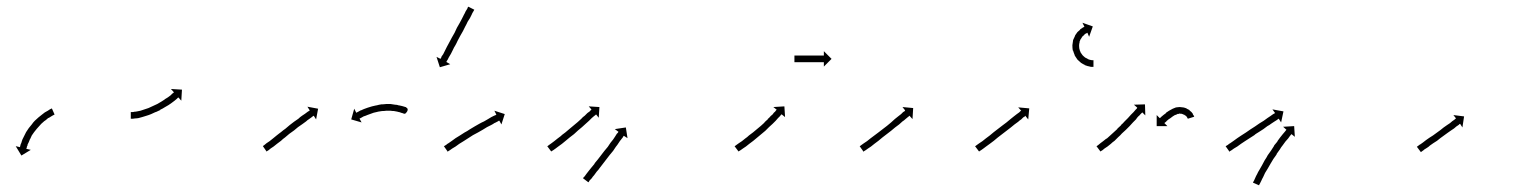

<svg xmlns="http://www.w3.org/2000/svg" viewBox="-20 -551 4523 574"><path d="M142 -208Q142 -208 142 -208Q142 -208 142 -208Q142 -208 142 -208Q142 -208 142 -208Q140 -207 138 -206Q138 -206 138 -206Q138 -206 138 -206Q138 -206 138 -206Q138 -206 138 -206Q136 -205 133 -203Q133 -203 133 -203Q133 -203 133 -203Q133 -203 133 -203Q133 -203 133 -203Q129 -201 125 -198Q125 -198 125 -198Q125 -198 125 -198Q125 -198 125 -198.5Q125 -199 125 -199Q121 -196 117 -192Q117 -192 117 -192Q117 -192 117 -192Q117 -192 117 -192Q117 -192 117 -192Q112 -189 108 -185Q108 -185 108 -185Q108 -185 108 -185Q108 -185 108 -185Q108 -185 108 -185Q103 -181 99 -176Q99 -176 99 -176Q99 -176 99 -176Q99 -176 99 -176Q99 -176 99 -176Q94 -171 90 -166Q90 -166 90 -166Q90 -166 90 -166Q90 -166 90 -166Q90 -166 90 -166Q86 -161 82 -156Q82 -156 82 -156Q82 -156 82 -156Q82 -156 82 -156Q82 -156 82 -156Q79 -151 75 -146Q75 -146 75 -146Q75 -146 75 -146Q75 -146 75 -146Q75 -146 75 -146Q72 -140 70 -135Q70 -135 70 -135Q70 -135 70 -135Q70 -135 70 -135.5Q70 -136 70 -136Q68 -131 66 -126Q66 -126 66 -126Q66 -126 66 -126Q66 -126 66 -126Q66 -126 66 -126Q64 -122 62 -118Q62 -118 62.5 -118Q63 -118 63 -118Q63 -118 63 -118Q63 -118 63 -118Q61 -115 60 -112Q60 -112 60 -112Q60 -112 61 -112Q61 -112 61 -112Q61 -112 61 -112Q60 -109 59 -108Q59 -108 59 -108Q59 -108 59 -108Q59 -108 59 -108Q59 -108 59 -108Q59 -107 59 -106L72 -103L44 -86L27 -114L40 -111Q40 -112 40 -113Q40 -113 40 -113Q40 -113 40 -113Q40 -113 40 -113Q40 -113 40 -113Q41 -115 41 -117Q41 -117 41 -117Q41 -117 41 -117Q41 -117 41 -117Q41 -117 41 -117Q42 -121 44 -124Q44 -124 44 -124Q44 -124 44 -125Q44 -125 44 -125Q44 -125 44 -125Q45 -129 47 -134Q47 -134 47 -134Q47 -134 47 -134Q47 -134 47 -134Q47 -134 47 -134Q49 -139 52 -144Q52 -144 52 -144Q52 -144 52 -144Q52 -144 52 -144Q52 -144 52 -144Q55 -150 58 -156Q58 -156 58 -156Q58 -156 58 -156Q58 -156 58 -156Q58 -156 58 -156Q62 -162 66 -168Q66 -168 66 -168Q66 -168 66 -168Q66 -168 66 -168Q66 -168 66 -168Q70 -173 75 -179Q75 -179 75 -179Q75 -179 75 -179Q75 -179 75 -179Q75 -179 75 -179Q79 -185 84 -190Q84 -190 84 -190Q84 -190 84 -190Q84 -190 84 -190Q84 -190 84 -190Q89 -195 95 -200Q95 -200 95 -200Q95 -200 95 -200Q95 -200 95 -200Q95 -200 95 -200Q100 -204 105 -208Q105 -208 105 -208Q105 -208 105 -208Q105 -208 105 -208Q105 -208 105 -208Q110 -212 114 -215Q114 -215 114 -215Q114 -215 114 -215Q114 -215 114 -215Q114 -215 114 -215Q119 -218 123 -220Q123 -220 123 -220Q123 -220 123 -220Q123 -220 123 -220Q123 -220 123 -220Q126 -222 129 -224Q129 -224 129 -224Q129 -224 129 -224Q129 -224 129 -224Q129 -224 129 -224Q132 -225 133 -226Q133 -226 133 -226Q133 -226 133 -226Q133 -226 133 -226Q133 -226 133 -226Q134 -226 135 -227L143 -209Q143 -208 142 -208Z M372 -216Q372 -216 372 -216Q372 -216 372 -216Q372 -216 372 -216Q372 -216 372 -216Q374 -216 376 -216Q376 -216 376 -216Q376 -216 376 -216Q376 -216 376 -216Q376 -216 376 -216Q379 -216 382 -217Q382 -217 382 -217Q382 -217 382 -217Q382 -217 382 -217Q382 -217 382 -217Q386 -217 390 -218Q390 -218 390 -218Q390 -218 390 -218Q390 -218 390 -218Q390 -218 390 -218Q395 -219 400 -220Q400 -220 400 -220Q400 -220 400 -220Q400 -220 400 -220Q400 -220 400 -220Q406 -222 412 -224Q412 -224 412 -224Q412 -224 412 -224Q412 -224 412 -224Q412 -224 412 -224Q418 -226 424 -228Q424 -228 424 -228Q424 -228 424 -228Q424 -228 424 -228Q424 -228 424 -228Q431 -231 437 -234Q437 -234 437 -234Q437 -234 437 -234Q437 -234 437 -234Q437 -234 437 -234Q443 -237 450 -240Q450 -240 450 -240Q450 -240 450 -240Q450 -240 450 -240Q450 -240 450 -240Q456 -243 462 -247Q462 -247 462 -247Q462 -247 462 -247Q462 -247 462 -247Q462 -247 462 -247Q467 -250 473 -254Q473 -254 473 -254Q473 -254 473 -254Q473 -254 472.5 -254Q472 -254 472 -254Q477 -257 482 -260Q482 -260 482 -260Q482 -260 482 -260Q482 -260 482 -260Q482 -260 482 -260Q486 -263 490 -266Q490 -266 490 -266Q490 -266 490 -266Q490 -266 490 -266Q490 -266 490 -266Q493 -269 495 -271Q495 -271 495 -271Q495 -271 495 -271Q495 -271 495 -271Q495 -271 495 -271Q497 -272 499 -274Q499 -274 500 -275L491 -285L524 -283L522 -250L513 -260Q513 -259 512 -259Q510 -257 508 -255Q508 -255 508 -255Q508 -255 508 -255Q508 -255 508 -255Q508 -255 508 -255Q505 -253 502 -250Q502 -250 502 -250Q502 -250 502 -250Q502 -250 502 -250Q502 -250 502 -250Q498 -247 494 -244Q494 -244 494 -244Q494 -244 494 -244Q494 -244 494 -244Q494 -244 494 -244Q489 -241 484 -237Q484 -237 484 -237Q484 -237 484 -237Q484 -237 484 -237Q484 -237 484 -237Q478 -233 472 -230Q472 -230 472 -230Q472 -230 472 -230Q472 -230 472 -230Q472 -230 472 -230Q466 -226 459 -223Q459 -223 459 -223Q459 -223 459 -222Q459 -222 459 -222Q459 -222 459 -222Q452 -219 446 -216Q446 -216 445.5 -216Q445 -216 445 -216Q445 -216 445 -216Q445 -216 445 -216Q439 -213 432 -210Q432 -210 432 -210Q432 -210 432 -210Q432 -210 432 -210Q432 -210 432 -210Q425 -207 418 -205Q418 -205 418 -205Q418 -205 418 -205Q418 -205 418 -205Q418 -205 418 -205Q411 -203 405 -201Q405 -201 405 -201Q405 -201 405 -201Q405 -201 405 -201Q405 -201 405 -201Q399 -199 394 -198Q394 -198 394 -198Q394 -198 394 -198Q394 -198 394 -198Q394 -198 394 -198Q389 -197 384 -197Q384 -197 384 -197Q384 -197 384 -197Q384 -197 384 -197Q384 -197 384 -197Q380 -196 377 -196Q377 -196 377 -196Q377 -196 377 -196Q377 -196 377 -196Q377 -196 377 -196Q374 -196 373 -196Q373 -196 373 -196Q373 -196 373 -196Q373 -196 373 -196Q373 -196 373 -196Q372 -196 371 -196V-216Q372 -216 372 -216Z M767 -115Q769 -116 771 -118Q771 -118 771 -118Q771 -118 771 -118Q771 -118 771 -118Q771 -118 771 -118Q774 -120 777 -123Q777 -123 777 -123Q777 -123 777 -123Q777 -123 777 -123Q777 -123 777 -123Q781 -126 786 -129Q791 -133 796 -137Q801 -141 807 -146Q811 -149 814 -151.5Q817 -154 820 -156Q827 -162 833 -166Q840 -172 846 -177Q853 -182 859 -187Q866 -192 872 -196Q877 -201 883 -205Q888 -208 892 -211Q896 -214 900 -217Q903 -219 905 -220Q906 -221 906 -221L899 -232L931 -226L925 -194L918 -205Q917 -204 916 -204Q914 -202 911 -200Q908 -198 904 -195Q899 -192 895 -188Q889 -184 884 -180Q878 -176 871 -171Q865 -166 859 -161Q852 -156 845 -151Q839 -146 832 -140Q829 -138 826 -135.5Q823 -133 820 -130Q814 -125 808 -121Q803 -117 798 -113Q793 -110 789 -107Q789 -107 789 -107Q789 -107 789 -107Q789 -107 789 -107Q789 -107 789 -107Q786 -104 783 -102Q783 -102 783 -102Q783 -102 783 -102Q783 -102 783 -102Q783 -102 783 -102Q780 -100 778 -99Q778 -98 777 -98L766 -114Q766 -115 767 -115ZM1185 -212Q1185 -212 1185 -212Q1185 -212 1185 -212Q1185 -212 1185 -212Q1185 -212 1185 -212Q1184 -213 1182 -213Q1182 -213 1182 -213Q1182 -213 1182 -213Q1182 -213 1182 -213Q1182 -213 1182 -213Q1180 -214 1176 -215Q1176 -215 1176.5 -215Q1177 -215 1177 -215Q1177 -215 1177 -215Q1177 -215 1177 -215Q1173 -216 1168 -217Q1168 -217 1168 -217Q1168 -217 1169 -217Q1169 -217 1169 -217Q1169 -217 1169 -217Q1164 -218 1158 -219Q1158 -219 1158.5 -219Q1159 -219 1159 -219Q1159 -219 1159 -219Q1159 -219 1159 -219Q1153 -219 1147 -220Q1147 -220 1147 -220Q1147 -220 1147 -220Q1147 -220 1147 -220Q1147 -220 1147 -220Q1141 -220 1135 -220Q1135 -220 1135 -220Q1135 -220 1135 -220Q1135 -220 1135 -220Q1135 -220 1135 -220Q1129 -219 1122 -219Q1122 -219 1122 -219Q1122 -219 1122 -219Q1122 -219 1122 -219Q1122 -219 1122 -219Q1116 -218 1109 -217Q1109 -217 1109 -217Q1109 -217 1110 -217Q1110 -217 1110 -217Q1110 -217 1110 -217Q1103 -215 1097 -214Q1097 -214 1097 -214Q1097 -214 1097 -214Q1097 -214 1097 -214Q1097 -214 1097 -214Q1091 -212 1086 -210Q1086 -210 1086 -210Q1086 -210 1086 -210Q1086 -210 1086 -210Q1086 -210 1086 -210Q1080 -208 1075 -206Q1075 -206 1075 -206Q1075 -206 1075 -206Q1076 -206 1076 -206Q1076 -206 1076 -206Q1071 -204 1067 -203Q1067 -203 1067 -203Q1067 -203 1067 -203Q1067 -203 1067 -203Q1067 -203 1067 -203Q1063 -201 1060 -199Q1060 -199 1060 -199Q1060 -199 1060 -199Q1060 -199 1060 -199Q1060 -199 1060 -199Q1058 -198 1056 -197Q1056 -197 1056 -197Q1056 -197 1056 -197Q1056 -197 1056 -197Q1056 -197 1056 -197Q1055 -197 1055 -196L1061 -185L1030 -194L1039 -226L1045 -214Q1046 -214 1047 -215Q1047 -215 1047 -215Q1047 -215 1047 -215Q1047 -215 1047 -215Q1047 -215 1047 -215Q1049 -216 1051 -217Q1051 -217 1051 -217Q1051 -217 1051 -217Q1051 -217 1051 -217Q1051 -217 1051 -217Q1055 -219 1058 -221Q1058 -221 1058 -221Q1058 -221 1059 -221Q1059 -221 1059 -221Q1059 -221 1059 -221Q1063 -223 1068 -225Q1068 -225 1068 -225Q1068 -225 1068 -225Q1068 -225 1068 -225Q1068 -225 1068 -225Q1073 -227 1079 -229Q1079 -229 1079 -229Q1079 -229 1079 -229Q1079 -229 1079 -229Q1079 -229 1079 -229Q1085 -231 1092 -233Q1092 -233 1092 -233Q1092 -233 1092 -233Q1092 -233 1092 -233Q1092 -233 1092 -233Q1099 -235 1105 -236Q1105 -236 1105.5 -236Q1106 -236 1106 -236Q1106 -236 1106 -236Q1106 -236 1106 -236Q1113 -238 1120 -239Q1120 -239 1120 -239Q1120 -239 1120 -239Q1120 -239 1120 -239Q1120 -239 1120 -239Q1127 -239 1134 -240Q1134 -240 1134 -240Q1134 -240 1134 -240Q1134 -240 1134 -240Q1134 -240 1134 -240Q1141 -240 1148 -240Q1148 -240 1148 -240Q1148 -240 1148 -240Q1148 -240 1148 -240Q1148 -240 1148 -240Q1155 -239 1161 -238Q1161 -238 1161 -238Q1161 -238 1161 -238Q1161 -238 1161 -238Q1161 -238 1161 -238Q1167 -238 1172 -236Q1172 -236 1172 -236Q1172 -236 1173 -236Q1173 -236 1173 -236Q1173 -236 1173 -236Q1178 -235 1182 -234Q1182 -234 1182 -234Q1182 -234 1182 -234Q1182 -234 1182 -234Q1182 -234 1182 -234Q1186 -233 1189 -232Q1189 -232 1189 -232Q1189 -232 1189 -232Q1189 -232 1189 -232Q1189 -232 1189 -232Q1191 -231 1193 -231Q1193 -231 1193 -231Q1193 -231 1193 -231Q1193 -231 1193 -231Q1193 -231 1193 -231Q1196 -229 1195 -218.5Q1194 -208 1185 -212L1194 -230Q1202 -226 1197 -217.5Q1192 -209 1185 -212ZM1397 -520Q1396 -518 1394 -515Q1392 -512 1390 -507Q1388 -503 1385 -497Q1382 -492 1378 -486Q1375 -479 1371 -472Q1368 -466 1364 -458Q1360 -451 1356 -444Q1352 -436 1348 -429Q1345 -422 1341 -415Q1337 -409 1334 -402Q1331 -396 1328 -390Q1325 -385 1322 -380Q1321 -378 1320 -376Q1319 -374 1318 -372Q1317 -371 1316.5 -370Q1316 -369 1315 -367Q1315 -366 1314 -366L1326 -359L1295 -350L1285 -381L1297 -375Q1297 -376 1298 -377Q1298 -378 1299 -379Q1300 -380 1300 -382Q1301 -384 1302.5 -385.5Q1304 -387 1305 -389Q1308 -395 1310 -399Q1313 -405 1316 -411Q1319 -417 1323 -424Q1327 -432 1331 -439Q1335 -446 1339 -453Q1342 -460 1346 -468Q1350 -475 1354 -482Q1358 -489 1361 -495Q1364 -501 1367 -507Q1370 -512 1372 -517Q1375 -521 1377 -525Q1378 -527 1379 -530Q1380 -531 1380 -531L1398 -522Q1397 -521 1397 -520Z M1309 -115Q1311 -116 1314 -118Q1317 -121 1321 -123Q1326 -127 1331 -130Q1336 -134 1342 -138Q1349 -142 1355 -146Q1362 -150 1369 -155Q1377 -159 1384 -164Q1391 -168 1399 -173Q1406 -177 1413 -181Q1420 -185 1427 -188Q1433 -192 1439 -195Q1444 -198 1449 -201Q1453 -203 1457 -205Q1460 -206 1462 -207Q1463 -208 1464 -208L1458 -220L1489 -210L1479 -179L1473 -190Q1472 -190 1471 -190Q1469 -188 1466 -187Q1463 -185 1458 -183Q1454 -180 1448 -177Q1442 -174 1436 -171Q1430 -167 1423 -163Q1416 -159 1409 -155Q1401 -151 1394 -147Q1387 -142 1380 -138Q1373 -134 1366 -129Q1360 -125 1353 -121Q1347 -117 1342 -113Q1337 -110 1332 -107Q1328 -104 1325 -102Q1322 -100 1320 -99Q1319 -98 1319 -97L1307 -114Q1308 -114 1309 -115Z M1618 -115Q1620 -116 1622 -118Q1625 -120 1629 -123Q1633 -126 1637 -129Q1637 -129 1637 -129Q1637 -129 1637 -129Q1637 -129 1637 -129Q1637 -129 1637 -129Q1642 -133 1647 -137Q1647 -137 1647 -137Q1647 -137 1647 -137Q1647 -137 1647 -137Q1647 -137 1647 -137Q1653 -141 1659 -146H1658Q1664 -150 1670 -155Q1676 -160 1683 -166Q1689 -171 1695 -176Q1701 -181 1707 -186Q1712 -191 1718 -196Q1722 -201 1728 -205Q1730 -207 1732 -209Q1734 -211 1736 -213Q1740 -216 1743 -218Q1745 -221 1747 -222Q1748 -223 1748 -224L1740 -233L1772 -231L1770 -199L1762 -209Q1761 -208 1760 -207Q1758 -206 1756 -204Q1753 -201 1749 -198Q1747 -196 1745 -194Q1743 -192 1741 -190Q1736 -186 1731 -181Q1725 -176 1720 -171Q1714 -166 1708 -161Q1702 -156 1696 -150Q1689 -145 1683 -140Q1677 -135 1671 -130Q1665 -125 1660 -121Q1660 -121 1660 -121Q1660 -121 1660 -121Q1660 -121 1660 -121Q1660 -121 1660 -121Q1654 -117 1649 -113Q1649 -113 1649 -113Q1649 -113 1649 -113Q1649 -113 1649 -113Q1649 -113 1649 -113Q1645 -110 1641 -107Q1637 -104 1634 -102Q1631 -100 1629 -99Q1628 -98 1628 -98L1616 -114Q1617 -114 1618 -115ZM1724 -20Q1726 -22 1728 -24Q1730 -27 1733 -31Q1736 -35 1740 -40Q1744 -45 1748 -50Q1753 -56 1758 -62H1757Q1762 -68 1767 -74Q1772 -81 1777 -87Q1782 -94 1787 -100Q1792 -106 1797 -112Q1801 -118 1805 -124Q1809 -129 1813 -134Q1813 -134 1813 -134Q1813 -134 1813 -134Q1813 -134 1813 -134Q1813 -134 1813 -134Q1816 -139 1819 -143Q1822 -147 1824 -151Q1826 -153 1828 -155V-156Q1828 -156 1829 -157L1818 -165L1851 -170L1856 -138L1845 -145Q1845 -145 1844 -144Q1843 -142 1841 -139Q1838 -136 1835 -131V-132Q1832 -127 1829 -123Q1829 -123 1829 -123Q1829 -123 1829 -123Q1829 -123 1829 -123Q1829 -123 1829 -123Q1826 -118 1821 -112Q1817 -106 1813 -100Q1808 -94 1803 -88Q1798 -81 1793 -75Q1788 -68 1783 -62Q1778 -56 1773 -49Q1769 -43 1764 -38Q1760 -32 1756 -27Q1752 -23 1749 -18Q1746 -15 1743 -12Q1741 -9 1740 -7Q1739 -6 1739 -6L1723 -18Q1724 -19 1724 -20Z M2178 -115Q2180 -116 2182 -118Q2185 -120 2189 -123Q2193 -126 2198 -129Q2203 -133 2208 -137Q2208 -137 2208 -137Q2208 -137 2208 -137Q2208 -137 2208 -137Q2208 -137 2208 -137Q2214 -141 2219 -146Q2219 -146 2219 -146Q2219 -146 2219 -146Q2219 -146 2219 -146Q2219 -146 2219 -146Q2225 -150 2231 -155Q2231 -155 2231 -155Q2231 -155 2231 -155Q2231 -155 2231 -155Q2231 -155 2231 -155Q2237 -160 2243 -165Q2243 -165 2243 -165Q2243 -165 2243 -165Q2243 -165 2243 -165Q2243 -165 2243 -165Q2249 -170 2255 -175Q2255 -175 2255 -175Q2255 -175 2255 -175Q2255 -175 2255 -175Q2255 -175 2255 -175Q2260 -180 2266 -185Q2266 -185 2266 -185Q2266 -185 2266 -185Q2265 -185 2265 -185Q2265 -185 2265 -185Q2271 -190 2276 -195Q2276 -195 2276 -195Q2276 -195 2275 -195Q2275 -195 2275 -195Q2275 -195 2275 -195Q2280 -199 2284 -204Q2284 -204 2284 -204Q2284 -204 2284 -204Q2284 -204 2284 -204Q2284 -204 2284 -204Q2288 -208 2292 -211H2291Q2294 -215 2297 -217Q2299 -220 2300 -221Q2301 -222 2302 -223L2292 -231L2325 -233L2327 -201L2317 -209Q2316 -209 2315 -208Q2314 -206 2312 -204Q2309 -201 2306 -198Q2303 -194 2299 -190Q2299 -190 2299 -190Q2299 -190 2299 -190Q2299 -190 2299 -190Q2299 -190 2299 -190Q2294 -185 2290 -181Q2290 -181 2290 -181Q2290 -181 2290 -181Q2290 -181 2290 -181Q2290 -181 2290 -181Q2285 -176 2279 -171Q2279 -171 2279 -171Q2279 -171 2279 -171Q2279 -171 2279 -171Q2279 -171 2279 -171Q2274 -166 2268 -160Q2268 -160 2268 -160Q2268 -160 2268 -160Q2268 -160 2268 -160Q2268 -160 2268 -160Q2262 -155 2256 -150Q2256 -150 2256 -150Q2256 -150 2256 -150Q2256 -150 2256 -150Q2256 -150 2256 -150Q2250 -145 2244 -140Q2244 -140 2244 -140Q2244 -140 2244 -140Q2244 -140 2244 -140Q2244 -140 2244 -140Q2238 -135 2232 -130Q2232 -130 2232 -130Q2232 -130 2232 -130Q2232 -130 2232 -130Q2232 -130 2232 -130Q2226 -125 2220 -121Q2220 -121 2220 -121Q2220 -121 2220 -121Q2220 -121 2220 -121Q2220 -121 2220 -121Q2215 -117 2210 -113Q2205 -110 2201 -107Q2197 -104 2194 -102Q2191 -100 2189 -99Q2188 -98 2188 -98L2176 -114Q2177 -114 2178 -115ZM2356 -385Q2357 -385 2357.5 -385Q2358 -385 2359 -385Q2360 -385 2361 -385Q2362 -385 2363 -385Q2364 -385 2365.5 -385Q2367 -385 2369 -385Q2370 -385 2372 -385Q2374 -385 2375 -385Q2377 -385 2379 -385Q2381 -385 2383 -385Q2385 -385 2387 -385Q2389 -385 2391 -385Q2393 -385 2395 -385Q2397 -385 2399 -385Q2401 -385 2403 -385Q2405 -385 2407 -385Q2409 -385 2411 -385Q2413 -385 2415 -385Q2417 -385 2418.5 -385Q2420 -385 2422 -385Q2424 -385 2425.5 -385Q2427 -385 2429 -385Q2430 -385 2431.5 -385Q2433 -385 2434 -385Q2436 -385 2437 -385Q2438 -385 2439 -385Q2439 -385 2440 -385Q2441 -385 2442 -385Q2442 -385 2442 -385Q2442 -385 2443 -385V-398L2466 -375L2443 -352V-365Q2442 -365 2442 -365Q2442 -365 2442 -365Q2441 -365 2440 -365Q2439 -365 2439 -365Q2438 -365 2437 -365Q2436 -365 2434 -365Q2433 -365 2431.5 -365Q2430 -365 2429 -365Q2427 -365 2425.5 -365Q2424 -365 2422 -365Q2420 -365 2418.5 -365Q2417 -365 2415 -365Q2413 -365 2411 -365Q2409 -365 2407 -365Q2405 -365 2403 -365Q2401 -365 2399 -365Q2397 -365 2395 -365Q2393 -365 2391 -365Q2389 -365 2387 -365Q2385 -365 2383 -365Q2381 -365 2379 -365Q2377 -365 2375 -365Q2374 -365 2372 -365Q2370 -365 2369 -365Q2367 -365 2365.5 -365Q2364 -365 2363 -365Q2362 -365 2361 -365Q2360 -365 2359 -365Q2358 -365 2357.5 -365Q2357 -365 2356 -365Q2356 -365 2355.5 -365Q2355 -365 2355 -365V-385Q2355 -385 2355.5 -385Q2356 -385 2356 -385Z M2552 -115Q2554 -116 2556 -118Q2559 -120 2563 -123Q2567 -126 2572 -129Q2577 -133 2582 -137Q2588 -141 2594 -146Q2600 -151 2606 -155Q2612 -160 2619 -165Q2625 -170 2632 -175Q2638 -180 2644 -185Q2650 -190 2655 -195Q2660 -199 2665 -203Q2670 -207 2674 -210Q2677 -213 2680 -216Q2683 -218 2685 -219Q2685 -220 2686 -221L2678 -231L2710 -228L2708 -195L2699 -205Q2698 -205 2698 -204Q2696 -202 2693 -200Q2690 -198 2687 -195Q2683 -191 2678 -188Q2673 -184 2668 -179Q2662 -175 2656 -170Q2650 -165 2644 -160Q2638 -155 2631 -150Q2625 -145 2618 -140Q2612 -135 2606 -130Q2600 -125 2594 -121Q2589 -117 2584 -113Q2579 -110 2575 -107Q2571 -104 2568 -102Q2565 -100 2563 -99Q2562 -98 2562 -97L2550 -114Q2551 -114 2552 -115Z M2897 -115Q2899 -116 2901 -118Q2904 -120 2908 -123Q2912 -126 2917 -129Q2922 -133 2927 -137Q2933 -141 2939 -146Q2945 -151 2951 -156Q2958 -161 2964 -166Q2971 -171 2977 -176Q2983 -181 2989 -185Q2995 -190 3001 -195Q3006 -199 3011 -203Q3016 -207 3020 -210Q3024 -213 3027 -215Q3029 -217 3031 -219Q3032 -220 3033 -220L3024 -230L3057 -227L3054 -194L3045 -205Q3044 -204 3044 -203Q3042 -202 3039 -200Q3036 -197 3033 -194Q3028 -191 3024 -187Q3019 -183 3013 -179Q3008 -175 3002 -170Q2996 -165 2989 -160Q2983 -155 2976 -150Q2970 -145 2963 -140Q2957 -135 2951 -130Q2945 -126 2939 -121Q2934 -117 2928 -113Q2924 -110 2920 -107Q2916 -104 2913 -102Q2910 -100 2908 -99Q2908 -98 2907 -98L2895 -114Q2896 -114 2897 -115ZM3247 -351Q3247 -351 3247 -351Q3247 -351 3247 -351Q3247 -351 3247 -351Q3247 -351 3247 -351Q3245 -351 3242 -351Q3242 -351 3242 -351Q3242 -351 3242 -351Q3242 -351 3242 -351Q3242 -351 3242 -351Q3238 -352 3234 -353Q3234 -353 3234 -353Q3234 -353 3234 -353Q3234 -353 3233.5 -353Q3233 -353 3233 -353Q3229 -354 3224 -356Q3224 -356 3223.5 -356Q3223 -356 3223 -356Q3223 -357 3223 -357Q3223 -357 3223 -357Q3218 -359 3212 -363Q3212 -363 3212 -363Q3212 -363 3212 -363Q3212 -363 3212 -363Q3212 -363 3212 -363Q3207 -367 3202 -372Q3202 -372 3202 -372Q3202 -372 3201 -373Q3201 -373 3201 -373Q3201 -373 3201 -373Q3197 -379 3193 -385Q3193 -385 3193 -385Q3193 -385 3193 -385Q3193 -385 3193 -385.5Q3193 -386 3193 -386Q3190 -393 3188 -400Q3188 -400 3188 -400Q3188 -400 3188 -400Q3187 -400 3187 -400.5Q3187 -401 3187 -401Q3186 -408 3186 -415Q3186 -415 3186 -415.5Q3186 -416 3186 -416Q3186 -416 3186 -416Q3186 -416 3186 -416Q3187 -423 3188 -430Q3188 -430 3188 -430.5Q3188 -431 3188 -431Q3188 -431 3188 -431Q3188 -431 3188 -431Q3191 -438 3194 -444Q3194 -444 3194 -444Q3194 -444 3194 -444Q3194 -444 3194 -444.5Q3194 -445 3194 -445Q3197 -450 3201 -455Q3201 -455 3201 -455Q3201 -455 3201 -455Q3201 -455 3201 -455Q3201 -455 3201 -455Q3205 -459 3209 -462Q3209 -462 3209 -462Q3209 -462 3209 -463Q3209 -463 3209 -463Q3209 -463 3209 -463Q3212 -465 3215 -467Q3215 -467 3215.5 -467Q3216 -467 3216 -467Q3216 -467 3216 -467.5Q3216 -468 3216 -468Q3218 -469 3220 -470Q3220 -470 3220 -470Q3220 -470 3220 -470Q3220 -470 3220 -470Q3220 -470 3220 -470Q3221 -471 3222 -471L3216 -483L3247 -472L3236 -441L3231 -453Q3230 -453 3229 -452Q3229 -452 3229 -452Q3229 -452 3229 -452Q3229 -452 3229 -452Q3229 -452 3229 -452Q3228 -452 3226 -450Q3226 -450 3226 -450Q3226 -450 3226 -450Q3226 -451 3226 -451Q3226 -451 3226 -451Q3224 -449 3221 -447Q3221 -447 3221 -447Q3221 -447 3222 -447Q3222 -447 3222 -447Q3222 -447 3222 -447Q3219 -445 3216 -442Q3216 -442 3216 -442Q3216 -442 3216 -442Q3216 -442 3216 -442Q3216 -442 3216 -442Q3214 -439 3211 -434Q3211 -434 3211 -434.5Q3211 -435 3211 -435Q3211 -435 3211 -435Q3211 -435 3211 -435Q3209 -430 3207 -425Q3207 -425 3207.5 -425Q3208 -425 3208 -426Q3208 -426 3208 -426Q3208 -426 3208 -426Q3206 -420 3206 -415Q3206 -415 3206 -415Q3206 -415 3206 -415Q3206 -415 3206 -415.5Q3206 -416 3206 -416Q3206 -410 3207 -404Q3207 -404 3207 -404Q3207 -404 3207 -405Q3207 -405 3207 -405Q3207 -405 3207 -405Q3208 -399 3211 -394Q3211 -394 3211 -394Q3211 -394 3211 -394Q3211 -395 3210.5 -395Q3210 -395 3210 -395Q3213 -390 3217 -385Q3217 -385 3217 -385.5Q3217 -386 3217 -386Q3216 -386 3216 -386Q3216 -386 3216 -386Q3220 -382 3224 -379Q3224 -379 3224 -379Q3224 -379 3224 -379Q3224 -379 3224 -379Q3224 -379 3224 -379Q3228 -377 3232 -375Q3232 -375 3232 -375Q3232 -375 3231 -375Q3231 -375 3231 -375Q3231 -375 3231 -375Q3235 -373 3239 -372Q3239 -372 3239 -372Q3239 -372 3238 -372Q3238 -372 3238 -372Q3238 -372 3238 -372Q3242 -372 3244 -371Q3244 -371 3244 -371Q3244 -371 3244 -371Q3244 -371 3244 -371Q3244 -371 3244 -371Q3246 -371 3248 -371Q3248 -371 3248 -371Q3248 -371 3248 -371Q3248 -371 3248 -371Q3248 -371 3248 -371Q3248 -371 3249 -371V-351Q3248 -351 3247 -351Z M3260 -115Q3262 -116 3264 -118Q3264 -118 3264 -118Q3264 -118 3264 -118Q3264 -118 3264 -118Q3264 -118 3264 -118Q3267 -120 3270 -123Q3270 -123 3270 -123Q3270 -123 3270 -123Q3270 -123 3270 -123Q3270 -123 3270 -123Q3274 -126 3278 -129Q3278 -129 3278 -129Q3278 -129 3278 -129Q3278 -129 3278 -129Q3278 -129 3278 -129Q3283 -133 3288 -137Q3288 -137 3288 -137Q3288 -137 3288 -137Q3288 -137 3288 -136.5Q3288 -136 3288 -136Q3293 -141 3298 -145Q3298 -145 3298 -145Q3298 -145 3298 -145Q3298 -145 3298 -145Q3298 -145 3298 -145Q3304 -150 3309 -155Q3309 -155 3309 -155Q3309 -155 3309 -155Q3309 -155 3309 -155Q3309 -155 3309 -155Q3315 -160 3321 -166Q3321 -166 3320.5 -166Q3320 -166 3320 -166Q3320 -166 3320 -166Q3320 -166 3320 -166Q3326 -171 3332 -177Q3332 -177 3331.5 -177Q3331 -177 3331 -177Q3331 -177 3331 -177Q3331 -177 3331 -177Q3337 -182 3342 -188Q3347 -193 3352 -198Q3356 -203 3361 -208Q3363 -210 3365 -212Q3367 -214 3369 -216Q3372 -220 3375 -223Q3377 -225 3379 -227Q3379 -228 3380 -229L3370 -238L3403 -239L3404 -206L3395 -215Q3394 -214 3393 -213Q3392 -212 3389 -209Q3387 -206 3383 -203Q3381 -201 3379.5 -199Q3378 -197 3376 -194Q3371 -189 3367 -185Q3362 -179 3357 -174Q3351 -168 3346 -163Q3346 -163 3346 -163Q3346 -163 3346 -163Q3346 -163 3346 -163Q3346 -163 3346 -163Q3340 -157 3334 -152Q3334 -152 3334 -152Q3334 -152 3334 -152Q3334 -152 3334 -152Q3334 -152 3334 -152Q3329 -146 3323 -141Q3323 -141 3323 -141Q3323 -141 3323 -141Q3323 -141 3323 -141Q3323 -141 3323 -141Q3317 -135 3312 -130Q3312 -130 3312 -130Q3312 -130 3312 -130Q3312 -130 3312 -130Q3312 -130 3312 -130Q3306 -126 3301 -121Q3301 -121 3301 -121Q3301 -121 3301 -121Q3301 -121 3301 -121Q3301 -121 3301 -121Q3296 -117 3291 -113Q3291 -113 3291 -113Q3291 -113 3291 -113Q3291 -113 3291 -113Q3291 -113 3291 -113Q3286 -110 3282 -107Q3282 -107 3282 -107Q3282 -107 3282 -107Q3282 -107 3282 -107Q3282 -107 3282 -107Q3279 -104 3276 -102Q3276 -102 3276 -102Q3276 -102 3276 -102Q3276 -102 3276 -102Q3276 -102 3276 -102Q3273 -100 3271 -99Q3270 -98 3270 -98L3258 -114Q3259 -114 3260 -115ZM3531 -197Q3531 -197 3531 -197Q3531 -197 3531 -197Q3531 -197 3531 -197Q3531 -197 3531 -197Q3530 -197 3530 -198Q3530 -198 3530 -198Q3530 -198 3530 -198Q3530 -198 3530 -198Q3530 -198 3530 -198Q3530 -199 3529 -200Q3529 -200 3529 -200Q3529 -200 3529 -200Q3529 -200 3529 -200Q3529 -200 3529 -200Q3528 -201 3527 -203Q3527 -203 3527 -203Q3527 -203 3527 -203Q3527 -202 3527.5 -202Q3528 -202 3528 -202Q3526 -204 3524 -206Q3524 -206 3524 -205.5Q3524 -205 3524 -205Q3524 -205 3524 -205Q3524 -205 3524 -205Q3522 -207 3519 -209Q3519 -209 3519 -208.5Q3519 -208 3519 -208Q3519 -208 3519 -208Q3519 -208 3519 -208Q3516 -210 3512 -211Q3512 -211 3512 -211Q3512 -211 3512 -211Q3512 -211 3512 -211Q3512 -211 3512 -211Q3509 -211 3507 -211Q3507 -211 3507 -211Q3507 -211 3507 -211Q3508 -211 3508 -211.5Q3508 -212 3508 -212Q3505 -211 3502 -210Q3502 -210 3502 -210.5Q3502 -211 3502 -211Q3502 -211 3502 -211Q3502 -211 3502 -211Q3498 -209 3494 -207Q3494 -207 3494 -207.5Q3494 -208 3494 -208Q3494 -208 3494 -208Q3494 -208 3494 -208Q3490 -205 3486 -203Q3486 -203 3486 -203Q3486 -203 3486 -203Q3486 -203 3486 -203Q3486 -203 3486 -203Q3482 -200 3478 -197Q3478 -197 3478 -197Q3478 -197 3478 -197Q3478 -197 3478 -197Q3478 -197 3478 -197Q3474 -195 3471 -192Q3471 -192 3471 -192Q3471 -192 3471 -192Q3471 -192 3471 -192Q3471 -192 3471 -192Q3468 -190 3466 -187Q3466 -187 3466 -187Q3466 -187 3466 -187Q3466 -187 3466 -187Q3466 -187 3466 -187Q3464 -186 3462 -184Q3462 -184 3461 -183L3470 -174H3438V-207L3447 -198Q3448 -198 3449 -199Q3450 -200 3452 -202Q3452 -202 3452 -202Q3452 -202 3452 -202Q3452 -202 3452 -202Q3452 -202 3452 -202Q3455 -205 3458 -207Q3458 -207 3458 -207Q3458 -207 3458 -207Q3458 -207 3458 -207Q3458 -207 3458 -207Q3462 -210 3466 -213Q3466 -213 3466 -213Q3466 -213 3466 -213Q3466 -213 3466 -213.5Q3466 -214 3466 -214Q3470 -217 3475 -220Q3475 -220 3475 -220Q3475 -220 3475 -220Q3475 -220 3475 -220Q3475 -220 3475 -220Q3480 -223 3486 -226Q3486 -226 3486 -226Q3486 -226 3486 -226Q3486 -226 3486 -226Q3486 -226 3486 -226Q3491 -228 3496 -230Q3496 -230 3496.5 -230Q3497 -230 3497 -230Q3497 -230 3497 -230Q3497 -230 3497 -230Q3502 -231 3506 -231Q3506 -231 3506.5 -231Q3507 -231 3507 -231Q3507 -231 3507 -231Q3507 -231 3507 -231Q3511 -231 3516 -230Q3516 -230 3516.5 -230Q3517 -230 3517 -230Q3517 -230 3517 -230Q3517 -230 3517 -230Q3522 -229 3527 -227Q3527 -227 3527 -227Q3527 -227 3527 -227Q3527 -227 3527.5 -226.5Q3528 -226 3528 -226Q3532 -224 3536 -222Q3536 -222 3536 -222Q3536 -222 3536 -222Q3536 -221 3536 -221Q3536 -221 3536 -221Q3539 -219 3542 -216Q3542 -216 3542 -216Q3542 -216 3542 -216Q3542 -216 3542 -216Q3542 -216 3542 -216Q3544 -213 3546 -211Q3546 -211 3546 -211Q3546 -211 3546 -211Q3546 -211 3546 -210.5Q3546 -210 3546 -210Q3547 -208 3548 -206Q3548 -206 3548 -206Q3548 -206 3548 -206Q3549 -206 3549 -206Q3549 -206 3549 -206Q3549 -204 3550 -203Q3550 -203 3550 -203Q3550 -203 3550 -203Q3550 -203 3550 -203Q3550 -203 3550 -203Q3550 -203 3550 -202L3531 -196Q3531 -197 3531 -197Z M3646 -115Q3648 -116 3651 -118Q3654 -121 3658 -123Q3662 -126 3668 -130Q3673 -134 3679 -138Q3685 -142 3691 -146Q3698 -150 3705 -155Q3711 -159 3718 -164Q3727 -170 3732 -173Q3739 -178 3745 -182Q3752 -186 3758 -190Q3764 -194 3769 -198Q3774 -201 3778 -204Q3782 -207 3785 -209Q3788 -211 3790 -212Q3791 -212 3792 -213L3784 -224L3817 -218L3810 -185L3803 -196Q3802 -196 3801 -195Q3799 -194 3797 -192Q3793 -190 3789 -187Q3785 -184 3780 -181Q3775 -177 3769 -174Q3763 -170 3757 -165Q3750 -161 3743 -156Q3740 -154 3736.5 -152Q3733 -150 3730 -147Q3722 -142 3716 -138Q3709 -133 3702 -129Q3696 -125 3690 -121Q3684 -117 3679 -113Q3674 -110 3669 -107Q3665 -104 3662 -102Q3659 -100 3657 -99Q3656 -98 3656 -97L3644 -114Q3645 -114 3646 -115ZM3726 -6Q3727 -8 3729 -11Q3731 -15 3733 -20Q3733 -20 3733 -20Q3733 -20 3733 -20Q3733 -20 3733 -20Q3733 -20 3733 -20Q3735 -25 3738 -30Q3738 -30 3738 -30Q3738 -30 3738 -30Q3738 -30 3738 -30Q3738 -30 3738 -30Q3741 -37 3745 -43Q3745 -43 3745 -43Q3745 -43 3745 -43Q3745 -43 3745 -43Q3745 -43 3745 -43Q3749 -50 3753 -57Q3753 -57 3753 -57Q3753 -57 3753 -57Q3753 -57 3753 -57Q3753 -57 3753 -57Q3757 -64 3761 -72Q3761 -72 3761 -72Q3761 -72 3761 -72Q3761 -72 3761 -72Q3761 -72 3761 -72Q3766 -79 3770 -87Q3770 -87 3770 -87Q3770 -87 3770 -87Q3770 -87 3770 -87Q3770 -87 3770 -87Q3775 -94 3780 -101Q3780 -101 3780 -101Q3780 -101 3780 -101Q3780 -101 3780 -101Q3780 -101 3780 -101Q3785 -109 3789 -115Q3789 -115 3789 -115Q3789 -115 3789 -115Q3789 -115 3789 -115.5Q3789 -116 3789 -116Q3794 -122 3799 -128Q3799 -128 3799 -128Q3799 -128 3799 -128Q3799 -129 3799 -129Q3799 -129 3799 -129Q3803 -134 3807 -140Q3807 -140 3807 -140Q3807 -140 3807 -140Q3807 -140 3807 -140Q3807 -140 3807 -140Q3811 -145 3815 -150Q3815 -150 3815 -150Q3815 -150 3815 -150Q3815 -150 3815 -150Q3815 -150 3815 -150Q3818 -154 3821 -157Q3823 -160 3825 -162Q3825 -162 3826 -163L3816 -172L3849 -174L3851 -142L3841 -150Q3841 -150 3840 -149Q3838 -147 3836 -144Q3834 -141 3831 -137Q3831 -137 3831 -137Q3831 -137 3831 -137Q3831 -137 3831 -137Q3831 -137 3831 -137Q3827 -133 3823 -128Q3823 -128 3823 -128Q3823 -128 3823 -128Q3823 -128 3823 -128Q3823 -128 3823 -128Q3819 -122 3815 -117Q3815 -117 3815 -117Q3815 -117 3815 -117Q3815 -117 3815 -117Q3815 -117 3815 -117Q3810 -111 3806 -104Q3806 -104 3806 -104Q3806 -104 3806 -104Q3806 -104 3806 -104Q3806 -104 3806 -104Q3801 -97 3796 -90Q3796 -90 3796 -90Q3796 -90 3796 -90Q3796 -90 3796.5 -90Q3797 -90 3797 -90Q3792 -83 3787 -76Q3787 -76 3787 -76Q3787 -76 3787 -76Q3787 -76 3787 -76Q3787 -76 3787 -76Q3783 -69 3778 -61Q3778 -61 3778 -61Q3778 -61 3778 -61Q3778 -61 3778 -61Q3778 -61 3778 -61Q3774 -54 3770 -47Q3770 -47 3770 -47Q3770 -47 3770 -47Q3770 -47 3770 -47Q3770 -47 3770 -47Q3766 -40 3762 -34Q3762 -34 3762 -34Q3762 -34 3762 -34Q3762 -34 3762 -34Q3762 -34 3762 -34Q3759 -27 3756 -21Q3756 -21 3756 -21Q3756 -21 3756 -21Q3756 -21 3756 -21Q3756 -21 3756 -21Q3753 -16 3751 -11Q3751 -11 3751 -11Q3751 -11 3751 -11Q3751 -11 3751 -11Q3751 -11 3751 -11Q3749 -6 3747 -3Q3745 0 3744 3Q3744 3 3744 3L3726 -5Q3726 -5 3726 -6Z M4217 -113Q4219 -114 4221 -116Q4223 -118 4227 -120Q4231 -123 4234 -125Q4239 -129 4243 -132Q4248 -135 4253 -139Q4259 -143 4264 -146Q4269 -150 4275 -154Q4280 -158 4286 -162Q4291 -166 4296 -170Q4301 -173 4306 -177Q4310 -180 4315 -183Q4319 -186 4322 -189Q4325 -191 4328 -193Q4330 -195 4331 -196Q4332 -196 4333 -197L4325 -207L4357 -203L4352 -170L4345 -181Q4344 -180 4343 -180Q4342 -178 4340 -177Q4337 -175 4334 -173Q4330 -170 4327 -167Q4322 -164 4318 -161Q4313 -157 4308 -154Q4303 -150 4297 -146Q4292 -142 4286 -138Q4281 -134 4276 -130Q4270 -126 4265 -123Q4260 -119 4255 -116Q4251 -112 4246 -109Q4243 -107 4238 -104Q4235 -101 4233 -100Q4230 -98 4229 -97Q4228 -97 4228 -96L4216 -112Q4216 -113 4217 -113Z"/></svg>

Font: FRB American Cursive Just Arrows Black
Style: Bold Italic
Weight: 900
Italic angle: -25°
Version: Version 2.0;Modular Font Editor K font №1